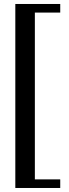

<svg xmlns="http://www.w3.org/2000/svg" viewBox="-20 -767 344 960"><path d="M56.6 172.9V-747.1H281.2V-704.1H154.3V129.9H281.2V172.9Z"/></svg>

Font: Elstob 8pt SemiBold
Style: Regular
Weight: 600
Designer: Peter S. Baker
Version: Version 1.015